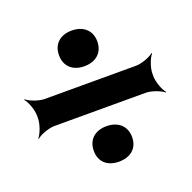

<svg xmlns="http://www.w3.org/2000/svg" viewBox="-102 -708 749 749"><g transform="rotate(-20 272.5 -334.0)"><path d="M509 -329V-341C509 -365 523 -402 535 -415L533 -417C520 -405 483 -391 459 -391H80C56 -391 19 -405 6 -417L4 -415C16 -402 30 -365 30 -341V-329C30 -305 16 -268 4 -255L6 -253C19 -265 56 -279 80 -279H459C483 -279 520 -265 533 -253L535 -255C523 -268 509 -305 509 -329ZM270 -458C317 -458 350 -485 350 -532C350 -579 317 -606 270 -606C223 -606 191 -579 191 -532C191 -485 223 -458 270 -458ZM270 -62C317 -62 350 -88 350 -135C350 -182 317 -209 270 -209C223 -209 191 -182 191 -135C191 -88 223 -62 270 -62Z"/></g></svg>

Font: Asimov
Style: EdgeNar
Weight: 500
Designer: Google
Version: Version 2.000980: 2014